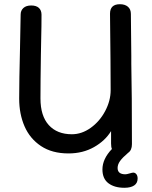

<svg xmlns="http://www.w3.org/2000/svg" viewBox="-20 -729 719 911"><path d="M633 118Q633 140 616.5 151Q600 162 570 162Q523 162 494.5 140.5Q466 119 466 75Q466 25 511 -22Q507 -31 507 -48V-107Q479 -61 426 -31Q373 -1 305 -1Q227 -1 174.5 -36Q122 -71 96.5 -129.5Q71 -188 71 -261Q71 -344 75 -504L78 -660Q78 -679 91 -691Q104 -703 128 -703Q152 -703 164.5 -691.5Q177 -680 177 -659Q177 -604 175.5 -547.5Q174 -491 174 -467Q172 -339 172 -262Q172 -179 211.5 -135.5Q251 -92 321 -92Q368 -92 410.5 -122.5Q453 -153 479 -202Q505 -251 505 -301Q505 -406 502 -664Q502 -709 549 -709Q573 -709 587 -697Q601 -685 601 -663Q601 -603 603 -465V-427Q606 -286 606 -45Q606 -16 588 -4Q562 18 550 34.5Q538 51 538 68Q538 98 575 98Q581 98 594.5 94Q608 90 612 90Q621 90 627 97.5Q633 105 633 118Z"/></svg>

Font: Mali Medium
Style: Regular
Weight: 500
Version: Version 1.000; ttfautohint (v1.6)